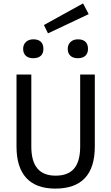

<svg xmlns="http://www.w3.org/2000/svg" viewBox="-20 -1093 654 1128"><path d="M307 -61Q380 -61 415.5 -103Q451 -145 451 -232V-655H537V-232Q537 -109 479 -47Q421 15 305 15Q192 15 134.5 -47.5Q77 -110 77 -232V-655H164V-232Q164 -146 199.5 -103.5Q235 -61 307 -61ZM501 -1010 262 -897 238 -946 468 -1073ZM235 -806Q235 -779 219.5 -765Q204 -751 175 -751Q147 -751 131.5 -765.5Q116 -780 116 -806Q116 -831 132.5 -846.5Q149 -862 176 -862Q205 -862 220 -847.5Q235 -833 235 -806ZM497 -806Q497 -780 481.5 -765.5Q466 -751 437 -751Q409 -751 393.5 -765.5Q378 -780 378 -806Q378 -831 394.5 -846.5Q411 -862 438 -862Q467 -862 482 -847.5Q497 -833 497 -806Z"/></svg>

Font: Intel One Mono
Style: Regular
Weight: 400
Monospace: yes
Designer: Fred Shallcrass
Foundry: Frere-Jones Type LLC
Version: Version 1.400;hotconv 1.1.0;makeotfexe 2.6.0;FJTRelease1.4